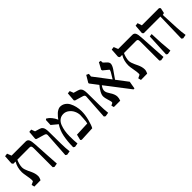

<svg xmlns="http://www.w3.org/2000/svg" viewBox="161 -1317 2171 2171"><g transform="rotate(-45 1246.0 -232.0)"><path d="M330.6 -7.8V-313.5Q330.6 -335.4 324.2 -343.5Q317.9 -351.6 303.2 -351.6L108.4 -351.1Q99.1 -334 91.1 -304.7Q83 -275.4 83 -252.9Q83 -235.4 89.4 -215.6Q95.7 -195.8 104.7 -176.8Q113.8 -157.7 122.8 -138.7Q131.8 -119.6 137.9 -97.7Q144 -75.7 144 -55.2Q144 -49.3 143.6 -44.2Q143.1 -39.1 141.1 -32.5Q139.2 -25.9 138.4 -23.7Q137.7 -21.5 133.8 -12.2Q129.9 -2.9 128.9 -1L28.8 0L20 -34.7L59.1 -53.2Q62.5 -61 62 -76.2Q62 -95.2 52.7 -145.5Q43.5 -195.3 43.5 -215.8Q43.5 -291 77.6 -346.7V-350.6H42.5L30.8 -368.7L37.6 -476.6L73.7 -481.4L94.2 -429.7H320.3Q346.2 -429.7 357.9 -408.9Q369.6 -388.2 372.6 -333.5L383.8 -141.6Q388.2 -68.4 392.6 -3.9L347.2 3.9Z M547.4 -297.4Q547.9 -300.3 547.9 -305.2Q547.9 -318.4 541 -325Q534.2 -331.5 520 -335.4L426.3 -363.3L417.5 -374.5L425.8 -477.5L459 -481L476.1 -436L530.8 -419.9Q542 -416.5 549.8 -412.1Q557.6 -407.7 565.9 -397.7Q574.2 -387.7 578.4 -369.4Q582.5 -351.1 583 -324.7L585 -130.4Q585.9 -57.6 592.8 0L545.9 7.8L528.3 -3.9Z M667 -449.7Q722.7 -417 755.4 -343.3Q757.8 -346.7 762 -352.8Q766.1 -358.9 779.5 -374.5Q793 -390.1 805.9 -401.9Q818.8 -413.6 837.2 -423.3Q855.5 -433.1 871.6 -433.1Q906.7 -433.1 933.8 -415Q960.9 -397 976.8 -366.5Q992.7 -335.9 1001.2 -300.5Q1009.8 -265.1 1010.3 -225.6Q1010.3 -165 992.7 -98.9Q975.1 -32.7 958 -3.4L781.7 4.9L768.1 -5.9L784.7 -74.2L956.1 -81.5Q962.4 -96.2 965.8 -155.8L968.3 -205.6Q966.8 -240.2 951.2 -272.7Q935.5 -305.2 906 -327.4Q876.5 -349.6 840.8 -349.6Q804.7 -349.6 778.3 -329.1Q752 -308.6 738.5 -273.7Q725.1 -238.8 719 -201.4Q712.9 -164.1 712.9 -122.6Q712.9 -44.9 718.3 0L671.9 7.8L653.8 -3.9Q654.8 -99.6 669.9 -173.6Q685.1 -247.6 723.1 -303.2L650.4 -363.3L653.8 -439.9Z M1163.6 -297.4Q1164.1 -300.3 1164.1 -305.2Q1164.1 -318.4 1157.2 -325Q1150.4 -331.5 1136.2 -335.4L1042.5 -363.3L1033.7 -374.5L1042 -477.5L1075.2 -481L1092.3 -436L1147 -419.9Q1158.2 -416.5 1166 -412.1Q1173.8 -407.7 1182.1 -397.7Q1190.4 -387.7 1194.6 -369.4Q1198.7 -351.1 1199.2 -324.7L1201.2 -130.4Q1202.1 -57.6 1209 0L1162.1 7.8L1144.5 -3.9Z M1336.9 -478.5 1366.2 -465.3 1361.8 -427.2 1510.7 -231.9H1512.2L1556.2 -304.7Q1564.5 -320.3 1564.9 -328.6Q1564.9 -333.5 1562 -335.4L1501 -385.7L1497.1 -399.4L1540 -479L1564.9 -474.1L1566.9 -444.8L1603.5 -410.6Q1623 -391.6 1623 -372.1Q1623 -347.7 1598.6 -309.6L1528.3 -209L1629.9 -75.2L1613.8 16.1H1599.1L1378.9 -271Q1352.5 -236.3 1352.5 -206.5Q1352.5 -191.9 1361.8 -172.6Q1371.1 -153.3 1382.6 -137.2Q1394 -121.1 1403.6 -98.1Q1413.1 -75.2 1413.1 -53.2Q1413.1 -29.3 1401.9 0H1300.3L1292 -31.2L1321.8 -45.9Q1324.2 -51.8 1324.2 -57.6Q1324.2 -69.3 1311.8 -108.6Q1299.3 -147.9 1299.3 -170.9Q1299.3 -196.8 1317.9 -230.2Q1336.4 -263.7 1361.8 -293L1289.1 -388.2V-398.4Z M2035.6 -7.8V-313.5Q2035.6 -335.4 2029.3 -343.5Q2022.9 -351.6 2008.3 -351.6L1813.5 -351.1Q1804.2 -334 1796.1 -304.7Q1788.1 -275.4 1788.1 -252.9Q1788.1 -235.4 1794.4 -215.6Q1800.8 -195.8 1809.8 -176.8Q1818.8 -157.7 1827.9 -138.7Q1836.9 -119.6 1843 -97.7Q1849.1 -75.7 1849.1 -55.2Q1849.1 -49.3 1848.6 -44.2Q1848.1 -39.1 1846.2 -32.5Q1844.2 -25.9 1843.5 -23.7Q1842.8 -21.5 1838.9 -12.2Q1835 -2.9 1834 -1L1733.9 0L1725.1 -34.7L1764.2 -53.2Q1767.6 -61 1767.1 -76.2Q1767.1 -95.2 1757.8 -145.5Q1748.5 -195.3 1748.5 -215.8Q1748.5 -291 1782.7 -346.7V-350.6H1747.6L1735.8 -368.7L1742.7 -476.6L1778.8 -481.4L1799.3 -429.7H2025.4Q2051.3 -429.7 2063 -408.9Q2074.7 -388.2 2077.6 -333.5L2088.9 -141.6Q2093.3 -68.4 2097.7 -3.9L2052.2 3.9Z M2453.1 -429.7 2466.3 -414.6 2452.6 -351.6 2428.2 -345.2 2438 -132.3Q2441.4 -59.1 2450.7 -3.4L2404.3 4.9L2387.2 -7.3L2396 -351.6H2129.4L2116.2 -366.2L2124.5 -476.6L2160.6 -481.4L2177.7 -429.7ZM2138.7 -3.9 2152.3 -277.3 2186 -281.7 2192.9 -132.3Q2196.3 -76.7 2204.1 0L2155.8 7.8Z"/></g></svg>

Font: Neuton
Style: Regular
Weight: 400
Designer: Brian M Zick
Version: Version 1.3